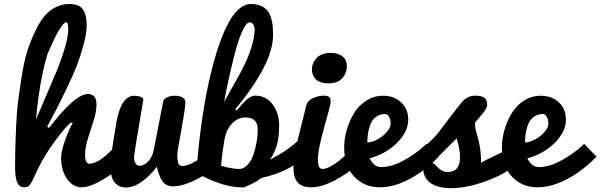

<svg xmlns="http://www.w3.org/2000/svg" viewBox="-20 -958 3071 982"><path d="M221.2 -310.5 231 -303.7Q363.3 -477.5 431.2 -477.5Q447.3 -477.5 460.4 -465.6Q473.6 -453.6 473.6 -423.8Q473.6 -387.2 459 -341.8Q444.3 -296.4 429.7 -250Q415 -203.6 415 -163.6Q415 -144.5 420.9 -132.6Q426.8 -120.6 436 -120.6Q478 -120.6 537.1 -176.8Q563.5 -201.2 589.8 -233.4L598.1 -103.5Q466.8 0 397 0Q363.3 0 338.4 -24.9Q313.5 -49.8 303 -82.8Q292.5 -115.7 292.5 -149.4Q292.5 -177.7 306.6 -221.7Q320.8 -265.6 334.7 -295.4Q348.6 -325.2 352.5 -329.1L342.3 -330.6Q321.3 -316.9 264.9 -241.5Q208.5 -166 169.9 -86.4Q163.6 -73.7 155.5 -55.4Q147.5 -37.1 143.8 -30Q140.1 -22.9 133.8 -14.2Q127.4 -5.4 120.8 -2.7Q114.3 0 104.5 0Q89.4 0 79.3 -8.8Q69.3 -17.6 64.7 -34.4Q60.1 -51.3 58.6 -68.1Q57.1 -85 57.1 -108.9Q57.1 -154.8 58.1 -195.6Q59.1 -236.3 62.3 -311Q65.4 -385.7 73.7 -448.7Q82 -511.7 94.5 -587.9Q106.9 -664.1 128.2 -722.4Q149.4 -780.8 177.2 -831.5Q205.1 -882.3 245.8 -909.9Q286.6 -937.5 335.4 -937.5Q384.8 -937.5 404.1 -909.9Q423.3 -882.3 423.3 -829.6Q423.3 -788.1 407.5 -729.5Q391.6 -670.9 372.8 -622.1Q354 -573.2 320.1 -503.2Q286.1 -433.1 269.3 -400.6Q252.4 -368.2 221.2 -310.5ZM274.4 -605.5Q329.1 -746.6 329.1 -807.1Q329.1 -844.2 319.3 -844.2Q292 -844.2 223.1 -682.1Q195.3 -593.3 176.8 -460.4Q168 -398.9 164.1 -346.7Q265.6 -583.5 274.4 -605.5Z M928.2 -437Q928.2 -407.7 907.7 -295.4Q887.2 -183.1 887.2 -171.9Q887.2 -154.8 887.7 -146Q888.2 -137.2 890.6 -127.2Q893.1 -117.2 898.4 -113Q903.8 -108.9 913.1 -108.9Q944.8 -108.9 1005.9 -148.4Q1066.9 -188 1093.3 -221.7Q1093.3 -199.7 1093.8 -167.5Q1094.2 -135.3 1094.2 -114.3Q1057.6 -77.6 986.8 -41.3Q916 -4.9 864.3 -4.9Q830.1 -4.9 811.3 -30.5Q792.5 -56.2 782.2 -105Q746.1 -57.1 704.1 -28.1Q662.1 1 624 1Q588.9 1 566.9 -24.4Q544.9 -49.8 544.9 -107.4Q544.9 -158.7 576.2 -335.9Q578.1 -351.1 583.3 -369.6Q588.4 -388.2 598.1 -411.9Q607.9 -435.5 625.2 -451.7Q642.6 -467.8 664.6 -468.3Q712.9 -466.3 712.9 -447.8Q665.5 -167.5 665.5 -155.3Q665.5 -136.2 672.9 -123Q680.2 -109.9 693.8 -109.9Q716.8 -109.9 738 -132.3Q759.3 -154.8 766.6 -192.4L814.9 -440.4Q817.4 -452.1 834.7 -460.2Q852.1 -468.3 874 -468.3Q898.4 -468.3 913.3 -459.5Q928.2 -450.7 928.2 -437Z M1183.1 -398.4 1190.9 -393.1Q1222.2 -431.6 1243.9 -450.2Q1265.6 -468.8 1286.1 -468.8Q1341.3 -468.8 1374.5 -423.8Q1407.7 -378.9 1407.7 -316.9Q1407.7 -263.2 1397.9 -222.9Q1388.2 -182.6 1360.8 -140.6Q1365.7 -143.6 1394.5 -159.9Q1423.3 -176.3 1434.6 -183.6Q1445.8 -190.9 1467.8 -207.5Q1489.7 -224.1 1507.8 -242.2L1545.4 -161.6Q1493.7 -114.7 1440.2 -89.1Q1386.7 -63.5 1314 -46.9Q1300.8 -33.7 1262.7 -15.1Q1250 -8.8 1228 0H1215.8Q1146 0 1059.6 -37.1Q1020 -53.2 985.8 -74.2Q987.3 -113.8 991.7 -163.6Q1003.4 -286.1 1021 -395Q1028.3 -440.9 1037.1 -485.8Q1045.9 -530.8 1059.3 -585.9Q1072.8 -641.1 1087.4 -689.2Q1102.1 -737.3 1121.6 -783.9Q1141.1 -830.6 1161.9 -863.8Q1182.6 -897 1208.7 -917.2Q1234.9 -937.5 1262.2 -937.5Q1291 -937.5 1312 -929Q1333 -920.4 1345.2 -906.7Q1357.4 -893.1 1364.7 -871.3Q1372.1 -849.6 1374.3 -827.9Q1376.5 -806.2 1376.5 -776.9Q1376.5 -633.3 1183.1 -398.4ZM1234.9 -357.4Q1197.8 -357.4 1167 -326.4Q1136.2 -295.4 1126.5 -234.4Q1118.7 -187 1114.3 -146.5Q1113.3 -136.7 1110.8 -109.9Q1121.6 -106.4 1143.1 -101.6Q1181.2 -93.8 1202.6 -93.8Q1226.6 -93.8 1245.8 -114.5Q1265.1 -135.3 1276.1 -167.2Q1287.1 -199.2 1292.7 -232.9Q1298.3 -266.6 1298.3 -296.4Q1298.3 -357.4 1234.9 -357.4ZM1282.7 -804.7Q1282.7 -808.1 1281.7 -813.2Q1280.8 -818.4 1278.6 -825.9Q1276.4 -833.5 1271 -838.6Q1265.6 -843.8 1257.8 -843.8Q1239.3 -843.8 1217.8 -795.2Q1196.3 -746.6 1177.2 -669.7Q1158.2 -592.8 1146.7 -539.6Q1135.3 -486.3 1126.5 -437Q1138.2 -459.5 1161.6 -500Q1185.1 -540.5 1202.4 -572.3Q1219.7 -604 1238.3 -643.8Q1256.8 -683.6 1268.3 -724.4Q1279.8 -765.1 1282.7 -804.7Z M1793.5 -203.1V-104Q1752 -66.4 1687.7 -33.2Q1623.5 0 1571.8 0Q1523.4 0 1502.2 -25.4Q1481 -50.8 1481 -98.1Q1481 -127 1488.8 -171.9Q1496.6 -216.8 1504.9 -251.7Q1513.2 -286.6 1527.8 -343.5Q1542.5 -400.4 1547.4 -421.4Q1553.7 -444.3 1581.5 -456.5Q1609.4 -468.8 1636.2 -468.8Q1655.8 -468.8 1663.6 -461.7Q1671.4 -454.6 1671.4 -440.9Q1671.4 -424.3 1655 -367.9Q1638.7 -311.5 1622.3 -246.1Q1606 -180.7 1606 -141.6Q1606 -117.7 1611.3 -105.7Q1616.7 -93.8 1630.9 -93.8Q1647 -93.8 1671.1 -107.2Q1695.3 -120.6 1712.2 -134Q1729 -147.5 1757.8 -172.4Q1786.6 -197.3 1793.5 -203.1ZM1575.2 -606Q1575.2 -618.2 1580.3 -631.3Q1585.4 -644.5 1595.7 -657.7Q1606 -670.9 1625.7 -679.2Q1645.5 -687.5 1670.9 -687.5Q1707.5 -687.5 1730.7 -670.7Q1753.9 -653.8 1753.9 -619.1Q1753.9 -583 1730 -557.4Q1706.1 -531.7 1659.2 -531.7Q1617.7 -531.7 1596.4 -551.5Q1575.2 -571.3 1575.2 -606Z M1923.8 0Q1864.7 0 1822.3 -28.8Q1779.8 -57.6 1760 -102.8Q1740.2 -147.9 1740.2 -203.6Q1740.2 -246.6 1752.9 -291.7Q1765.6 -336.9 1789.3 -377Q1813 -417 1852.3 -442.6Q1891.6 -468.3 1939.5 -468.3Q1995.1 -468.3 2031.5 -434.6Q2067.9 -400.9 2067.9 -346.2Q2067.9 -285.2 2011.5 -228.3Q1955.1 -171.4 1870.1 -147.9Q1884.8 -122.1 1898.4 -112.8Q1912.1 -103.5 1931.6 -103.5Q1984.9 -103.5 2050.3 -140.6Q2115.7 -177.7 2161.1 -222.2L2224.1 -156.7Q2182.1 -113.3 2132.8 -78.1Q2020.5 0 1923.8 0ZM1858.9 -229.5Q1881.8 -229.5 1909.9 -244.6Q1938 -259.8 1958 -282.5Q1978 -305.2 1978 -324.7Q1978 -346.7 1970 -360.8Q1961.9 -375 1950.2 -375Q1926.3 -375 1908.7 -363.8Q1891.1 -352.5 1881.8 -336.7Q1872.6 -320.8 1867.2 -299.1Q1861.8 -277.3 1860.4 -261.7Q1858.9 -246.1 1858.9 -229.5Z M2127.4 -187.5Q2168 -222.2 2189.5 -243.7Q2210.9 -265.1 2221.9 -279.3Q2232.9 -293.5 2263.7 -334.7Q2294.4 -376 2331.1 -421.9Q2364.7 -468.8 2409.2 -468.8Q2431.2 -468.8 2445.1 -464.1Q2459 -459.5 2464.1 -450.7Q2469.2 -441.9 2470.5 -436.3Q2471.7 -430.7 2471.7 -421.9Q2471.7 -408.2 2457 -388.2Q2442.4 -368.2 2426.5 -350.8Q2410.6 -333.5 2409.2 -328.1Q2409.2 -304.7 2417 -279.3Q2424.8 -253.9 2432.6 -216.3Q2440.4 -178.7 2440.4 -125Q2458.5 -137.2 2517.8 -164.8Q2577.1 -192.4 2612.3 -218.8L2612.8 -109.4Q2551.3 -62 2458 -28.8Q2364.7 4.4 2286.1 4.4Q2224.6 4.4 2186.5 -19Q2148.4 -42.5 2144 -92.8Q2132.3 -90.3 2117.7 -90.3Q2107.4 -90.3 2102.8 -90.8Q2098.1 -91.3 2091.8 -94.2Q2085.4 -97.2 2083 -104.7Q2080.6 -112.3 2080.6 -125Q2080.6 -135.7 2086.9 -147Q2093.3 -158.2 2099.6 -164.3Q2106 -170.4 2116.5 -178.7Q2127 -187 2127.4 -187.5ZM2315.4 -250 2189.9 -125Q2194.8 -125 2202.9 -117.7Q2210.9 -110.4 2219.2 -101.6Q2227.5 -92.8 2241 -85.4Q2254.4 -78.1 2268.6 -78.1Q2333 -78.1 2333 -154.8Q2333 -194.8 2315.4 -250Z M2730.5 0Q2671.4 0 2628.9 -28.8Q2586.4 -57.6 2566.7 -102.8Q2546.9 -147.9 2546.9 -203.6Q2546.9 -246.6 2559.6 -291.7Q2572.3 -336.9 2595.9 -377Q2619.6 -417 2658.9 -442.6Q2698.2 -468.3 2746.1 -468.3Q2801.8 -468.3 2838.1 -434.6Q2874.5 -400.9 2874.5 -346.2Q2874.5 -285.2 2818.1 -228.3Q2761.7 -171.4 2676.8 -147.9Q2691.4 -122.1 2705.1 -112.8Q2718.8 -103.5 2738.3 -103.5Q2791.5 -103.5 2856.9 -140.6Q2922.4 -177.7 2967.8 -222.2L3030.8 -156.7Q2988.8 -113.3 2939.5 -78.1Q2827.1 0 2730.5 0ZM2665.5 -229.5Q2688.5 -229.5 2716.6 -244.6Q2744.6 -259.8 2764.6 -282.5Q2784.7 -305.2 2784.7 -324.7Q2784.7 -346.7 2776.6 -360.8Q2768.6 -375 2756.8 -375Q2732.9 -375 2715.3 -363.8Q2697.8 -352.5 2688.5 -336.7Q2679.2 -320.8 2673.8 -299.1Q2668.5 -277.3 2667 -261.7Q2665.5 -246.1 2665.5 -229.5Z"/></svg>

Font: iCiel Pacifico
Style: Regular
Weight: 400
Designer: Vernon Adams
Foundry: Vernon Adams
Version: Version 1.00 September 26, 2014, initial release